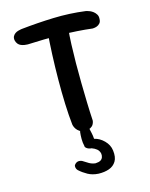

<svg xmlns="http://www.w3.org/2000/svg" viewBox="-131 -733 829 1063"><g transform="rotate(-15 283.5 -201.0)"><path d="M289 -1Q270 -1 258 -9Q246 -17 239.5 -27Q233 -37 231 -44.5Q229 -52 229 -52Q223 -106 220.5 -173Q218 -240 218.5 -312.5Q219 -385 222 -455Q225 -525 230 -586Q230 -586 231.5 -592.5Q233 -599 237.5 -607.5Q242 -616 253 -622.5Q264 -629 283 -629Q308 -628 320.5 -620Q333 -612 338 -601Q343 -590 344 -581.5Q345 -573 345 -573Q341 -533 339 -482Q337 -431 336.5 -375Q336 -319 337 -261Q338 -203 339.5 -148Q341 -93 344 -45Q344 -45 343 -38.5Q342 -32 337 -23Q332 -14 320.5 -7.5Q309 -1 289 -1ZM475 -537Q435 -542 388.5 -545Q342 -548 294 -548.5Q246 -549 199 -548Q152 -547 110 -545Q110 -545 104 -545Q98 -545 88 -546.5Q78 -548 68 -552Q58 -556 51 -564.5Q44 -573 41 -586Q39 -600 44 -609Q49 -618 57 -623.5Q65 -629 74 -631.5Q83 -634 89 -635Q95 -636 95 -636Q188 -646 280.5 -649Q373 -652 464 -640Q464 -640 470.5 -638.5Q477 -637 486.5 -633Q496 -629 505 -622Q514 -615 520.5 -604.5Q527 -594 526 -580Q526 -563 518 -554Q510 -545 500 -541.5Q490 -538 482.5 -537.5Q475 -537 475 -537ZM299 248Q265 246 239.5 232Q214 218 193 199Q193 199 190 195.5Q187 192 185 186Q183 180 183.5 173.5Q184 167 192 160Q200 153 208.5 152.5Q217 152 223 154Q229 156 229 156Q247 168 263 177Q279 186 298 188Q318 187 327.5 181Q337 175 340.5 164.5Q344 154 342 143Q338 127 326.5 117.5Q315 108 298 102Q291 102 282.5 99Q274 96 268 90.5Q262 85 263 80Q258 60 258 38Q258 16 260 0Q260 0 261.5 -6.5Q263 -13 269 -19.5Q275 -26 288 -25Q302 -25 308.5 -14Q315 -3 315 -3Q317 7 320.5 22Q324 37 325 55Q340 58 354 66Q368 74 380.5 86.5Q393 99 400.5 113.5Q408 128 410 145Q415 184 401 207Q387 230 360.5 239.5Q334 249 299 248Z"/></g></svg>

Font: Sour Gummy Medium
Style: Regular
Weight: 500
Designer: Stefie Justprince
Foundry: Eifetstype
Version: Version 1.000